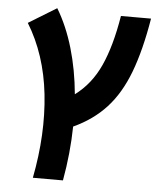

<svg xmlns="http://www.w3.org/2000/svg" viewBox="-53 -573 693 844"><g transform="rotate(5 293.0 -151.0)"><path d="M123.5 224.6Q161.6 28.8 142.6 -145.3Q123.5 -319.3 42 -451.7L165.5 -527.3Q210.4 -452.6 238 -358.4Q265.6 -264.2 275.4 -157.2Q346.2 -209.5 385.7 -296.4Q425.3 -383.3 447.3 -517.6H580.1Q556.6 -376.5 519.8 -279.1Q482.9 -181.6 424.8 -118.2Q366.7 -54.7 280.3 -15.1Q278.3 103 256.3 224.6Z"/></g></svg>

Font: Cascadia Code PL
Style: Bold Italic
Weight: 700
Italic angle: -10°
Monospace: yes
Designer: Aaron Bell
Foundry: Saja Typeworks
Version: Version 2404.023; ttfautohint (v1.8.4)